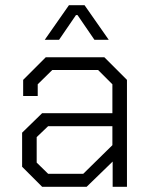

<svg xmlns="http://www.w3.org/2000/svg" viewBox="-20 -718 583 738"><path d="M65 -77V-208L142 -283H412V-394L357 -449H181L125 -394V-349H69V-411L156 -498H381L468 -411V0H413V-97L313 0H142ZM300 -50 412 -160V-233H165L121 -191V-93L165 -50ZM245 -698H305L398 -565H343L278 -660H272L207 -565H152Z"/></svg>

Font: Chakra Petch Light
Style: Regular
Weight: 300
Designer: Katatrad Aksorn Co.,Ltd.
Foundry: Cadson Demak Co.,Ltd.
Version: Version 1.000; ttfautohint (v1.6)